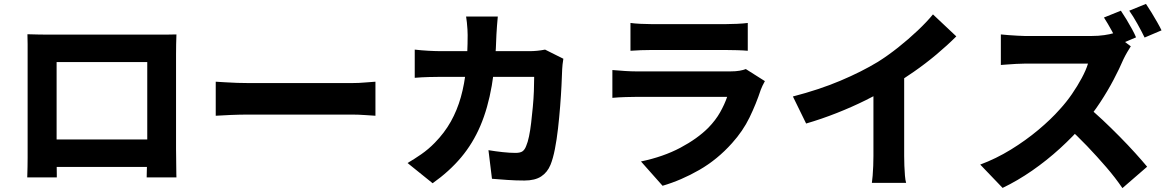

<svg xmlns="http://www.w3.org/2000/svg" viewBox="-20 -892 6010 987"><path d="M121 -716Q151 -715 180.5 -714.5Q210 -714 231 -714Q248 -714 282 -714Q316 -714 361 -714Q406 -714 457 -714Q508 -714 559 -714Q610 -714 655 -714Q700 -714 734 -714Q768 -714 785 -714Q804 -714 831 -714Q858 -714 887 -715Q886 -692 885.5 -664.5Q885 -637 885 -613Q885 -599 885 -569.5Q885 -540 885 -499.5Q885 -459 885 -414Q885 -369 885 -323.5Q885 -278 885 -238Q885 -198 885 -168Q885 -138 885 -124Q885 -109 885.5 -85Q886 -61 886 -37.5Q886 -14 886.5 2.5Q887 19 887 20H734Q734 19 734.5 -5Q735 -29 736 -61.5Q737 -94 737 -124Q737 -137 737 -168Q737 -199 737 -240.5Q737 -282 737 -327.5Q737 -373 737 -416.5Q737 -460 737 -495.5Q737 -531 737 -552Q737 -573 737 -573H271Q271 -573 271 -552Q271 -531 271 -495.5Q271 -460 271 -416.5Q271 -373 271 -327.5Q271 -282 271 -241Q271 -200 271 -169Q271 -138 271 -124Q271 -104 271 -79.5Q271 -55 271.5 -33Q272 -11 272 4Q272 19 272 20H120Q120 19 120.5 4Q121 -11 121.5 -34.5Q122 -58 122 -82Q122 -106 122 -126Q122 -139 122 -169Q122 -199 122 -239.5Q122 -280 122 -325Q122 -370 122 -415.5Q122 -461 122 -500.5Q122 -540 122 -569.5Q122 -599 122 -613Q122 -636 122 -665Q122 -694 121 -716ZM791 -175V-34H195V-175Z M1089 -472Q1108 -471 1138 -469Q1168 -467 1199.5 -466Q1231 -465 1256 -465Q1284 -465 1321.5 -465Q1359 -465 1402.5 -465Q1446 -465 1491.5 -465Q1537 -465 1581.5 -465Q1626 -465 1666 -465Q1706 -465 1738 -465Q1770 -465 1790 -465Q1825 -465 1857 -468Q1889 -471 1910 -472V-297Q1892 -298 1856.5 -300.5Q1821 -303 1790 -303Q1770 -303 1737.5 -303Q1705 -303 1665 -303Q1625 -303 1580.5 -303Q1536 -303 1490.5 -303Q1445 -303 1402 -303Q1359 -303 1321 -303Q1283 -303 1256 -303Q1213 -303 1166 -301Q1119 -299 1089 -297Z M2539 -807Q2537 -789 2535 -761Q2533 -733 2532 -715Q2528 -567 2508 -451.5Q2488 -336 2449.5 -245.5Q2411 -155 2350.5 -83Q2290 -11 2204 50L2075 -54Q2108 -73 2145.5 -99Q2183 -125 2215 -158Q2265 -209 2297.5 -267Q2330 -325 2349 -392.5Q2368 -460 2376 -539.5Q2384 -619 2384 -712Q2384 -723 2383 -741Q2382 -759 2380 -777Q2378 -795 2376 -807ZM2876 -590Q2874 -578 2872 -561.5Q2870 -545 2870 -537Q2869 -504 2866.5 -453.5Q2864 -403 2859.5 -345.5Q2855 -288 2848.5 -231Q2842 -174 2832.5 -125.5Q2823 -77 2810 -45Q2794 -6 2762 15Q2730 36 2676 36Q2632 36 2588 33Q2544 30 2509 27L2491 -120Q2527 -114 2564 -110Q2601 -106 2630 -106Q2655 -106 2666.5 -114.5Q2678 -123 2685 -142Q2693 -160 2699.5 -191Q2706 -222 2710.5 -261Q2715 -300 2719 -342Q2723 -384 2724.5 -424Q2726 -464 2726 -497H2249Q2224 -497 2185 -496Q2146 -495 2112 -492V-637Q2146 -633 2183 -631Q2220 -629 2248 -629H2702Q2721 -629 2741.5 -631Q2762 -633 2782 -637Z M3221 -774Q3242 -771 3273 -769.5Q3304 -768 3329 -768Q3348 -768 3387.5 -768Q3427 -768 3475 -768Q3523 -768 3571 -768Q3619 -768 3656.5 -768Q3694 -768 3711 -768Q3735 -768 3768.5 -769.5Q3802 -771 3824 -774V-631Q3803 -633 3770 -634Q3737 -635 3709 -635Q3693 -635 3655 -635Q3617 -635 3569 -635Q3521 -635 3473 -635Q3425 -635 3386.5 -635Q3348 -635 3329 -635Q3305 -635 3274.5 -634Q3244 -633 3221 -631ZM3912 -475Q3906 -465 3900 -452Q3894 -439 3891 -431Q3867 -358 3833 -288Q3799 -218 3743 -156Q3668 -72 3575 -18.5Q3482 35 3386 63L3275 -62Q3390 -86 3477.5 -132.5Q3565 -179 3621 -235Q3659 -274 3682 -315Q3705 -356 3718 -394Q3707 -394 3681.5 -394Q3656 -394 3620.5 -394Q3585 -394 3543.5 -394Q3502 -394 3459 -394Q3416 -394 3376.5 -394Q3337 -394 3304 -394Q3271 -394 3250 -394Q3231 -394 3196 -393Q3161 -392 3128 -389V-532Q3162 -529 3194 -527Q3226 -525 3250 -525Q3266 -525 3296 -525Q3326 -525 3365 -525Q3404 -525 3448 -525Q3492 -525 3536 -525Q3580 -525 3619.5 -525Q3659 -525 3689 -525Q3719 -525 3735 -525Q3762 -525 3782 -528.5Q3802 -532 3814 -537Z M4056 -396Q4191 -431 4300 -477Q4409 -523 4493 -574Q4544 -606 4597 -648Q4650 -690 4697.5 -735Q4745 -780 4776 -818L4896 -705Q4850 -659 4794 -612Q4738 -565 4677.5 -523Q4617 -481 4558 -445Q4501 -412 4430.5 -377Q4360 -342 4281.5 -311Q4203 -280 4124 -257ZM4470 -503 4628 -539V-90Q4628 -67 4629 -40Q4630 -13 4632 11Q4634 35 4638 48H4462Q4464 35 4466 11Q4468 -13 4469 -40Q4470 -67 4470 -90Z M5742 -837Q5755 -818 5770.5 -792.5Q5786 -767 5799.5 -742Q5813 -717 5820 -700L5733 -663Q5717 -694 5696 -732.5Q5675 -771 5655 -802ZM5871 -872Q5884 -853 5899.5 -827.5Q5915 -802 5929 -777.5Q5943 -753 5951 -736L5864 -699Q5849 -730 5827 -769.5Q5805 -809 5785 -837ZM5793 -654Q5787 -645 5775 -624.5Q5763 -604 5755 -587Q5735 -540 5704.5 -482Q5674 -424 5635.5 -365.5Q5597 -307 5553 -256Q5497 -191 5429 -129Q5361 -67 5286 -15Q5211 37 5134 74L5019 -46Q5100 -76 5176.5 -123Q5253 -170 5318 -224.5Q5383 -279 5428 -330Q5462 -367 5490.5 -408.5Q5519 -450 5541 -491Q5563 -532 5573 -565Q5563 -565 5537.5 -565Q5512 -565 5479.5 -565Q5447 -565 5411.5 -565Q5376 -565 5343 -565Q5310 -565 5284.5 -565Q5259 -565 5248 -565Q5227 -565 5203 -563.5Q5179 -562 5158 -560.5Q5137 -559 5125 -558V-715Q5141 -713 5164.5 -711.5Q5188 -710 5211 -708.5Q5234 -707 5248 -707Q5262 -707 5289.5 -707Q5317 -707 5351.5 -707Q5386 -707 5423 -707Q5460 -707 5494 -707Q5528 -707 5554 -707Q5580 -707 5591 -707Q5627 -707 5657 -711.5Q5687 -716 5703 -721ZM5566 -347Q5605 -316 5648.5 -275Q5692 -234 5735.5 -190Q5779 -146 5816 -105Q5853 -64 5877 -35L5750 75Q5714 22 5667 -32.5Q5620 -87 5568 -141.5Q5516 -196 5462 -244Z"/></svg>

Font: Noto Sans TC ExtraBold
Style: Regular
Weight: 800
Designer: Ryoko NISHIZUKA  (kana, bopomofo & ideographs); Paul D. Hunt (Latin, Greek & Cyrillic); Sandoll Communications , Soo-you
Foundry: Adobe
Version: Version 2.004-H2;hotconv 1.0.118;makeotfexe 2.5.65603